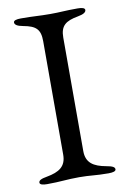

<svg xmlns="http://www.w3.org/2000/svg" viewBox="-78 -701 495 753"><g transform="rotate(-10 170.0 -324.0)"><path d="M48 5C102 5 126 0 176 0C222 0 239 5 293 5C310 5 322 2 322 -6C322 -15 312 -20 289 -24C239 -33 210 -51 210 -98V-550C210 -597 231 -613 281 -622C304 -626 314 -633 314 -642C314 -650 302 -653 285 -653C231 -653 219 -650 176 -650C130 -650 113 -653 59 -653C42 -653 30 -650 30 -642C30 -633 40 -626 63 -622C113 -613 130 -597 130 -550V-98C130 -51 102 -33 52 -24C29 -20 19 -15 19 -6C19 2 31 5 48 5Z"/></g></svg>

Font: EB Garamond
Style: Regular
Weight: 400
Designer: Georg Duffner and Octavio Pardo
Foundry: Georg Duffner
Version: Version 1.000;PS 001.000;hotconv 1.0.88;makeotf.lib2.5.64775